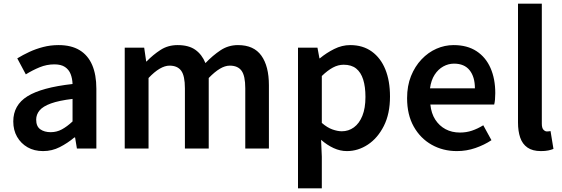

<svg xmlns="http://www.w3.org/2000/svg" viewBox="-20 -817 3092 1056"><path d="M217 14Q168 14 131.5 -7Q95 -28 74 -64.5Q53 -101 53 -149Q53 -239 131 -287.5Q209 -336 379 -355Q378 -385 368.5 -409.5Q359 -434 337.5 -448.5Q316 -463 279 -463Q237 -463 198 -447Q159 -431 122 -408L75 -496Q106 -515 141.5 -531.5Q177 -548 217.5 -558.5Q258 -569 302 -569Q372 -569 418 -541Q464 -513 487 -459.5Q510 -406 510 -329V0H403L393 -61H389Q352 -30 309 -8Q266 14 217 14ZM259 -90Q292 -90 320.5 -105.5Q349 -121 379 -149V-273Q304 -264 260 -248Q216 -232 197.5 -209.5Q179 -187 179 -159Q179 -122 201.5 -106Q224 -90 259 -90Z M666 0V-555H773L784 -479H786Q822 -516 863 -542.5Q904 -569 957 -569Q1018 -569 1054.5 -543Q1091 -517 1110 -470Q1150 -512 1193 -540.5Q1236 -569 1289 -569Q1376 -569 1417.5 -511Q1459 -453 1459 -348V0H1329V-331Q1329 -400 1308.5 -428Q1288 -456 1244 -456Q1218 -456 1189.5 -439Q1161 -422 1128 -388V0H997V-331Q997 -400 976.5 -428Q956 -456 912 -456Q887 -456 858 -439Q829 -422 797 -388V0Z M1619 219V-555H1726L1737 -496H1739Q1775 -526 1818 -547.5Q1861 -569 1906 -569Q1976 -569 2025 -533.5Q2074 -498 2099.5 -435Q2125 -372 2125 -286Q2125 -191 2091 -124Q2057 -57 2003 -21.5Q1949 14 1888 14Q1851 14 1815 -2.5Q1779 -19 1746 -48L1750 45V219ZM1860 -95Q1897 -95 1926.5 -116.5Q1956 -138 1973 -180Q1990 -222 1990 -284Q1990 -340 1977.5 -379.5Q1965 -419 1939 -440Q1913 -461 1870 -461Q1840 -461 1811 -445.5Q1782 -430 1750 -399V-141Q1780 -115 1808.5 -105Q1837 -95 1860 -95Z M2493 14Q2416 14 2354 -21Q2292 -56 2255.5 -121Q2219 -186 2219 -277Q2219 -345 2240.5 -398.5Q2262 -452 2298.5 -490.5Q2335 -529 2380.5 -549Q2426 -569 2475 -569Q2550 -569 2601 -535.5Q2652 -502 2678 -442.5Q2704 -383 2704 -305Q2704 -286 2702.5 -269.5Q2701 -253 2698 -242H2347Q2352 -193 2374 -159Q2396 -125 2430.5 -106.5Q2465 -88 2510 -88Q2545 -88 2576 -98.5Q2607 -109 2638 -128L2683 -46Q2644 -20 2595 -3Q2546 14 2493 14ZM2345 -331H2592Q2592 -394 2563 -430.5Q2534 -467 2477 -467Q2446 -467 2418 -451.5Q2390 -436 2370.5 -406Q2351 -376 2345 -331Z M2955 14Q2909 14 2881 -5.5Q2853 -25 2841 -60.5Q2829 -96 2829 -143V-797H2960V-137Q2960 -113 2969 -103.5Q2978 -94 2988 -94Q2992 -94 2996 -94.5Q3000 -95 3008 -96L3024 2Q3012 7 2995.5 10.5Q2979 14 2955 14Z"/></svg>

Font: Noto Sans TC Thin SemiBold
Style: Regular
Weight: 600
Version: Version 2.004-H2;hotconv 1.0.118;makeotfexe 2.5.65603